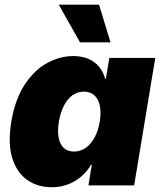

<svg xmlns="http://www.w3.org/2000/svg" viewBox="-20 -784 680 812"><path d="M198.7 7.8Q138.7 7.8 94.7 -23.2Q50.8 -54.2 31.7 -116Q12.7 -177.7 27.8 -269.5Q43.9 -364.3 84.2 -425.8Q124.5 -487.3 178.7 -517.1Q232.9 -546.9 289.6 -546.9Q328.6 -546.9 356 -534.2Q383.3 -521.5 400.6 -499.5Q418 -477.5 424.8 -450.2H427.7L442.4 -539.1H636.7L547.4 0H354L368.2 -86.9H364.7Q348.6 -59.1 324 -37.8Q299.3 -16.6 267.8 -4.4Q236.3 7.8 198.7 7.8ZM293 -143.1Q320.3 -143.1 342.5 -158.7Q364.7 -174.3 380.1 -202.6Q395.5 -231 401.9 -269.5Q408.2 -309.1 402.1 -337.4Q396 -365.7 378.9 -381.1Q361.8 -396.5 334.5 -396.5Q308.1 -396.5 286.6 -381.1Q265.1 -365.7 250.5 -337.4Q235.8 -309.1 229 -269.5Q222.7 -230.5 228 -201.9Q233.4 -173.3 249.8 -158.2Q266.1 -143.1 293 -143.1ZM318.4 -605 228.5 -764.2H398.9L447.3 -605Z"/></svg>

Font: Inter 18pt Black
Style: Italic
Weight: 900
Italic angle: -9.3988°
Designer: Rasmus Andersson
Foundry: rsms
Version: Version 4.001;git-66647c0bb